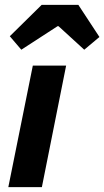

<svg xmlns="http://www.w3.org/2000/svg" viewBox="-20 -764 426 784"><path d="M67 -561 20 -616 150 -744H300L386 -613L324 -561L219 -657H215ZM14 0 114 -496H250L151 0Z"/></svg>

Font: TypoPRO Source Sans Pro
Style: Bold Italic
Weight: 700
Italic angle: -11°
Designer: Paul D. Hunt
Foundry: Adobe Systems Incorporated
Version: Version 1.075;PS 2.000;hotconv 1.0.86;makeotf.lib2.5.63406